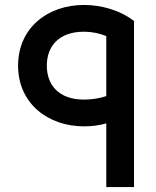

<svg xmlns="http://www.w3.org/2000/svg" viewBox="-20 -495 630 775"><path d="M53 -230C53 -78 173 15 319 15C351 15 381 11 409 3V260H521V-410C462 -456 385 -475 319 -475C173 -475 53 -383 53 -230ZM169 -230C169 -308 217 -367 319 -367C350 -367 381 -361 409 -349V-107C379 -97 346 -93 319 -93C217 -93 169 -152 169 -230Z"/></svg>

Font: KT Kiyosuna Sans Bold
Style: Regular
Weight: 700
Designer: [Zen Kaku Gothic] Yoshimichi Ohira
Version: Version 1.010;Glyphs 3.1.2 (3151)